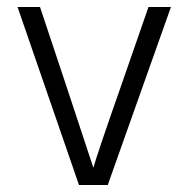

<svg xmlns="http://www.w3.org/2000/svg" viewBox="-20 -527 537 547"><path d="M205 0H287L467 -507H403L329 -294C280.3 -155.3 252.7 -73.7 246 -49L165 -294L94 -507H30Z"/></svg>

Font: Hind Light
Style: Regular
Weight: 300
Designer: Manushi Parikh, Satya Rajpurohit
Foundry: Indian Type Foundry
Version: Version 1.201;PS 1.0;hotconv 1.0.78;makeotf.lib2.5.61930; tt